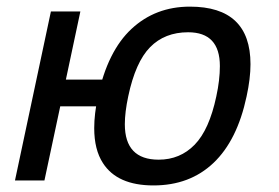

<svg xmlns="http://www.w3.org/2000/svg" viewBox="-20 -547 846 582"><path d="M445.3 15.1Q335.4 15.1 292 -52.7Q265.6 -93.3 265.6 -158.7Q265.6 -201.7 276.9 -254.9Q306.2 -392.1 378.7 -459.5Q451.2 -526.9 555.7 -526.9Q739.3 -526.9 739.3 -352.5Q739.3 -309.1 727.5 -254.9Q699.2 -121.6 627.2 -53.2Q555.2 15.1 445.3 15.1ZM460.9 -63Q525.9 -63 570.1 -108.4Q614.3 -153.8 635.7 -254.9Q646.5 -304.7 646.5 -346.7Q646.5 -449.2 550.3 -449.2Q479.5 -449.2 435.1 -404.1Q390.6 -358.9 368.7 -254.9Q358.4 -206.5 358.4 -170.4Q358.4 -63 460.9 -63ZM361.8 -224.6H162.6L114.7 0H25.4L134.3 -512.2H223.6L179.7 -305.7H378.9Z"/></svg>

Font: Cadman
Style: Italic
Weight: 400
Italic angle: -12°
Designer: Paul James MIller
Foundry: High-Logic / Made with FontCreator
Version: Version 2.114;March 28, 2021;FontCreator 13.0.0.2683 64-bit